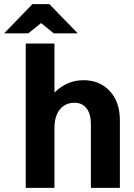

<svg xmlns="http://www.w3.org/2000/svg" viewBox="-72 -914 650 934"><path d="M192.9 -702.1V-463.9Q254.4 -523.9 334 -523.9Q413.6 -523.9 462.4 -470.7Q511.2 -417.5 511.2 -329.1V0H370.1V-310.1Q370.1 -359.9 349.1 -387Q328.1 -414.1 290 -414.1Q245.6 -414.1 219.2 -381.6Q192.9 -349.1 192.9 -291V0H53.2V-702.1ZM85.9 -894H168L306.2 -752H189L127.9 -801.8L65.9 -752H-51.8Z"/></svg>

Font: LT Superior
Style: Bold
Weight: 400
Designer: Daniel Lyons
Foundry: LyonsType
Version: Version 1.000